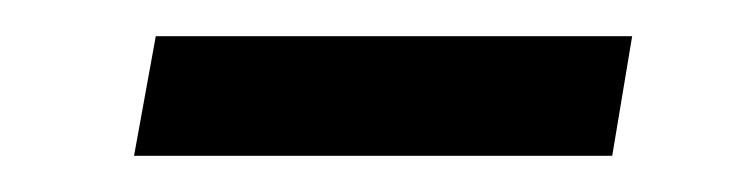

<svg xmlns="http://www.w3.org/2000/svg" viewBox="-20 -339 408 106"><path d="M54 -253 66 -319H329L318 -253Z"/></svg>

Font: Gantari
Style: Italic
Weight: 400
Italic angle: -10°
Designer: Anugrah Pasau
Foundry: Lafontype
Version: Version 1.000; ttfautohint (v1.8.3)